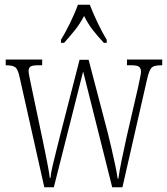

<svg xmlns="http://www.w3.org/2000/svg" viewBox="-20 -786 703 806"><path d="M63 -459Q56 -494 45 -503Q34 -512 5 -512H4V-536H157V-512H140Q115 -512 107.5 -506Q100 -500 100 -487Q100 -480 104.5 -458.5Q109 -437 112 -422L156 -213Q161 -189 168 -155Q175 -121 181 -89Q187 -57 189 -39H192Q193 -57 200.5 -88.5Q208 -120 216.5 -154Q225 -188 231 -212L314 -535H352L433 -226Q439 -202 447.5 -165.5Q456 -129 463.5 -93.5Q471 -58 474 -36H477Q481 -67 490 -110.5Q499 -154 512 -213L560 -421Q564 -442 568 -459.5Q572 -477 572 -485Q572 -498 564.5 -505Q557 -512 532 -512H513V-536H661V-512H657Q628 -512 617.5 -503Q607 -494 598 -456L494 0H451L329 -486L206 0H166ZM236 -619Q254 -648 274.5 -690Q295 -732 307 -766H357Q370 -732 390 -690Q410 -648 428 -619V-606H416Q390 -634 370 -659.5Q350 -685 333 -719Q315 -685 294.5 -659.5Q274 -634 249 -606H236Z"/></svg>

Font: Noto Serif Tamil ExtraCondensed ExtraLight
Style: Italic
Weight: 200
Width: 2
Italic angle: -12°
Designer: Indian Type Foundry, Tom Grace, and the Monotype Design Team
Foundry: Monotype Imaging Inc.
Version: Version 2.003; ttfautohint (v1.8.4.7-5d5b)